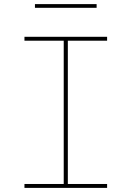

<svg xmlns="http://www.w3.org/2000/svg" viewBox="-20 -914 640 934"><path d="M99 0V-19H290V-716H99V-735H501V-716H310V-19H501V0ZM150 -876V-894H450V-876Z"/></svg>

Font: Iosevka Curly Slab ThEx
Style: Regular
Weight: 100
Width: 7
Monospace: yes
Designer: Belleve Invis
Foundry: Belleve Invis
Version: Version 11.1.0; ttfautohint (v1.8.3)